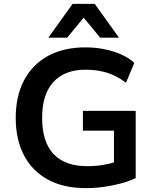

<svg xmlns="http://www.w3.org/2000/svg" viewBox="-20 -959 797 989"><path d="M422 10Q307 10 226.5 -34Q146 -78 103.5 -159Q61 -240 61 -352Q61 -464 104 -545.5Q147 -627 227.5 -671Q308 -715 420 -715Q471 -715 518 -705.5Q565 -696 604.5 -678.5Q644 -661 672 -635L629 -533Q581 -569 531 -584.5Q481 -600 421 -600Q313 -600 255 -536.5Q197 -473 197 -352Q197 -228 256 -165.5Q315 -103 430 -103Q475 -103 516.5 -110.5Q558 -118 596 -132L567 -73V-286H407V-388H679V-42Q647 -26 604.5 -14.5Q562 -3 515.5 3.5Q469 10 422 10ZM229 -765 354 -939H468L593 -765H496L411 -868L326 -765Z"/></svg>

Font: Nunito Sans 10pt
Style: Bold
Weight: 700
Designer: Vernon Adams
Foundry: Vernon Adams
Version: Version 3.101;gftools[0.9.27]